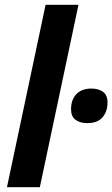

<svg xmlns="http://www.w3.org/2000/svg" viewBox="-20 -780 468 800"><path d="M9 0 170 -760H307L146 0ZM344 -267Q313 -267 294.5 -281Q276 -295 276 -325Q276 -364 298 -387.5Q320 -411 361 -411Q390 -411 409 -397.5Q428 -384 428 -353Q428 -316 407.5 -291.5Q387 -267 344 -267Z"/></svg>

Font: Noto Sans SemiCondensed
Style: Bold Italic
Weight: 700
Width: 4
Italic angle: -12°
Designer: Monotype Design Team
Foundry: Monotype Imaging Inc.
Version: Version 2.013; ttfautohint (v1.8.4.7-5d5b)